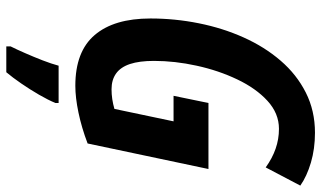

<svg xmlns="http://www.w3.org/2000/svg" viewBox="-218 -546 985 588"><g transform="rotate(90 274.0 -251.5)"><path d="M242.2 9.8Q137.2 9.8 86.7 -49.6Q36.1 -108.9 36.1 -220.2Q36.1 -295.4 50.8 -368.4Q65.4 -441.4 94.2 -505.6Q123 -569.8 165.3 -618.9Q207.5 -668 262.9 -696Q318.4 -724.1 386.2 -724.1Q435.1 -724.1 477.3 -711.7Q519.5 -699.2 547.9 -679.2L492.2 -573.2Q464.4 -593.3 435.1 -603.5Q405.8 -613.8 374 -613.8Q326.7 -613.8 288.3 -578.6Q250 -543.5 222.7 -486.1Q195.3 -428.7 180.7 -361.8Q166 -294.9 166 -231Q166 -186.5 175.5 -157.7Q185.1 -128.9 204.6 -115Q224.1 -101.1 252.9 -101.1Q268.1 -101.1 283 -103.3Q297.9 -105.5 313 -109.9L351.1 -291H272.9L294.9 -397.9H497.1L418.9 -27.8Q370.1 -9.3 324.2 0.2Q278.3 9.8 242.2 9.8ZM121.6 221.2V208Q130.9 189.5 142.3 163.3Q153.8 137.2 164.3 110.1Q174.8 83 180.7 61H294.9V70.8Q285.6 93.3 269.5 121.1Q253.4 148.9 235.1 175.5Q216.8 202.1 200.7 221.2Z"/></g></svg>

Font: Open Sans Condensed
Style: Italic
Weight: 400
Width: 3
Italic angle: -12°
Designer: Monotype Design Team
Foundry: Monotype Imaging Inc.
Version: Version 3.000